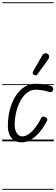

<svg xmlns="http://www.w3.org/2000/svg" viewBox="-25 -1250 496 1698"><path d="M166.5 9Q109 9 76.8 -30Q44.5 -69 44.5 -134Q44.5 -214 62.8 -282.5Q81 -351 114 -402Q147 -453 191.5 -481.2Q236 -509.5 288.5 -509.5Q324 -509.5 361 -505Q398 -500.5 422.5 -490.5Q433.5 -487 439.2 -480.8Q445 -474.5 445.8 -466.8Q446.5 -459 442 -450Q436.5 -436.5 425.8 -435Q415 -433.5 397.5 -440.5Q375.5 -448 344.5 -452.2Q313.5 -456.5 288.5 -456.5Q237.5 -456.5 196.5 -414.5Q155.5 -372.5 131 -302.8Q106.5 -233 104.5 -149Q103.5 -107.5 121.5 -75.8Q139.5 -44 173 -44Q215 -44 260 -90Q305 -136 341 -210Q345.5 -218.5 355.2 -219.2Q365 -220 378 -213Q388 -208 392 -199.2Q396 -190.5 392 -183.5Q347 -94 287 -42.5Q227 9 166.5 9ZM166.5 9Q109 9 76.8 -30Q44.5 -69 44.5 -134Q44.5 -214 62.8 -282.5Q81 -351 114 -402Q147 -453 191.5 -481.2Q236 -509.5 288.5 -509.5Q324 -509.5 361 -505Q398 -500.5 422.5 -490.5Q433.5 -487 439.2 -480.8Q445 -474.5 445.8 -466.8Q446.5 -459 442 -450Q436.5 -436.5 425.8 -435Q415 -433.5 397.5 -440.5Q375.5 -448 344.5 -452.2Q313.5 -456.5 288.5 -456.5Q237.5 -456.5 196.5 -414.5Q155.5 -372.5 131 -302.8Q106.5 -233 104.5 -149Q103.5 -107.5 121.5 -75.8Q139.5 -44 173 -44Q215 -44 260 -90Q305 -136 341 -210Q345.5 -218.5 355.2 -219.2Q365 -220 378 -213Q388 -208 392 -199.2Q396 -190.5 392 -183.5Q347 -94 287 -42.5Q227 9 166.5 9ZM277 -587Q269 -592 265 -599.5Q261 -607 270 -622.5L347 -756.5Q359.5 -778 374.8 -778.8Q390 -779.5 399 -772Q410.5 -761.5 410 -748.8Q409.5 -736 401 -724L308.5 -596Q299.5 -583.5 291.8 -583.2Q284 -583 277 -587ZM-5 420.5H450.5V428.5H-5ZM-5 -16H450.5V0H-5ZM-5 -505.5H450.5V-497.5H-5ZM-5 -1230H450.5V-1222H-5Z"/></svg>

Font: Edu VIC WA NT Pre Guide
Style: Regular
Weight: 400
Designer: Tina and Corey Anderson, Eben Sorkin, Mirko Velimirovic
Foundry: Google for Education
Version: Version 1.000